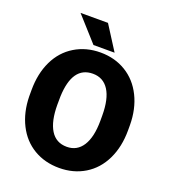

<svg xmlns="http://www.w3.org/2000/svg" viewBox="-161 -1017 1011 1143"><g transform="rotate(20 345.0 -445.5)"><path d="M655.8 -340.8Q655.8 -236.8 617.2 -156.7Q578.6 -76.7 507.6 -33.4Q436.5 9.8 345.7 9.8Q254.9 9.8 184.6 -32Q114.3 -73.7 75 -151.4Q35.6 -229 33.7 -329.6V-369.6Q33.7 -474.1 72 -554Q110.4 -633.8 181.9 -677.2Q253.4 -720.7 344.7 -720.7Q435.1 -720.7 505.9 -677.7Q576.7 -634.8 616 -555.4Q655.3 -476.1 655.8 -373.5ZM481.4 -370.6Q481.4 -476.6 446 -531.5Q410.6 -586.4 344.7 -586.4Q215.8 -586.4 208.5 -393.1L208 -340.8Q208 -236.3 242.7 -180.2Q277.3 -124 345.7 -124Q410.6 -124 445.8 -179.2Q481 -234.4 481.4 -337.9ZM422.4 -748H288.6L150.9 -901.4H324.7Z"/></g></svg>

Font: Roboto
Style: Regular
Weight: 900
Designer: Google
Version: Version 2.001171; 2014